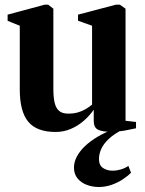

<svg xmlns="http://www.w3.org/2000/svg" viewBox="-20 -544 608 806"><path d="M440 9Q409 9 391.2 0.2Q373.5 -8.5 373.5 -37V-83.5Q357 -59.5 332.8 -38Q308.5 -16.5 278.2 -3.2Q248 10 213.5 10Q134.5 10 98.8 -32.8Q63 -75.5 63 -169V-436L12 -456.5V-482.5L168 -524.5H182L204 -507.5V-170.5Q204 -135 209.5 -112.2Q215 -89.5 228.5 -78.2Q242 -67 266.5 -67Q290.5 -67 309 -72.8Q327.5 -78.5 341.8 -87.2Q356 -96 366.5 -105V-436L307.5 -457V-482.5L467 -524.5H483L507 -507.5V-37L551 -32V-5.5Q533 -1.5 505 3.8Q477 9 440 9ZM394.5 241Q368.5 241 344.8 232.2Q321 223.5 305.8 205.2Q290.5 187 290.5 159.5Q290.5 136 302.8 113Q315 90 337.2 69Q359.5 48 389.5 30.2Q419.5 12.5 455 -1L472.5 -5L496.5 -1Q458.5 18.5 436.5 39.2Q414.5 60 405 81.2Q395.5 102.5 395.5 123.5Q395.5 150 412.5 161.2Q429.5 172.5 452 172.5Q469.5 172.5 486.8 167.5Q504 162.5 519 152.5L530 181Q516.5 195 495.2 209Q474 223 448.2 232Q422.5 241 394.5 241Z"/></svg>

Font: Merriweather 120pt
Style: Bold
Weight: 700
Designer: Eben Sorkin
Foundry: Eben Sorkin
Version: Version 2.100